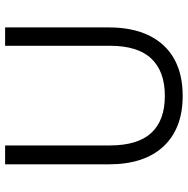

<svg xmlns="http://www.w3.org/2000/svg" viewBox="-12 -694 717 732"><g transform="rotate(-90 346.0 -328.5)"><path d="M346 10Q222 10 153.5 -63Q85 -136 85 -272V-667H157V-268Q157 -161 205 -109.5Q253 -58 346 -58Q439 -58 488 -109.5Q537 -161 537 -268V-667H607V-272Q607 -181 576 -118Q545 -55 487 -22.5Q429 10 346 10Z"/></g></svg>

Font: Maven Pro
Style: Regular
Weight: 400
Designer: Joe Prince
Foundry: Joe Prince
Version: Version 2.103